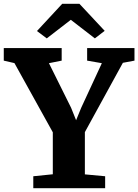

<svg xmlns="http://www.w3.org/2000/svg" viewBox="-41 -998 733 1018"><path d="M239 -74V-296.5L35.5 -663.5L-21 -676.5V-743H286V-676.5L218.5 -663L336 -426.5L362.5 -360.5L389.5 -426.5L499 -663L421 -676.5V-743H672V-676.5L610.5 -665L409 -297.5V-73.5L516.5 -63.5V0H135.5V-63.5ZM207 -794.5 155 -833.5 289 -978H380L514 -834.5L462 -794.5L334.5 -893Z"/></svg>

Font: Merriweather ExtraBold
Style: Regular
Weight: 800
Version: Version 2.100